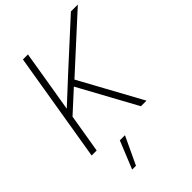

<svg xmlns="http://www.w3.org/2000/svg" viewBox="-276 -843 1199 1199"><g transform="rotate(-45 323.5 -243.5)"><path d="M115.2 -243.7 117.2 -296.9Q150.4 -327.6 181.4 -356.4Q212.4 -385.3 243.7 -414.1Q274.9 -442.9 308.1 -473.6L585.9 -727.5H647L290 -401.4L283.7 -397.9ZM41.5 0 162.1 -727.5H206.5L164.1 -470.7L135.3 -299.3L131.8 -274.4L85.9 0ZM476.6 0 261.7 -393.1 293.5 -424.8 525.9 0ZM158.2 241.2 232.9 57.6H278.3L191.9 241.2Z"/></g></svg>

Font: Inter 28pt ExtraLight
Style: Italic
Weight: 250
Italic angle: -9.3988°
Designer: Rasmus Andersson
Foundry: rsms
Version: Version 4.001;git-66647c0bb